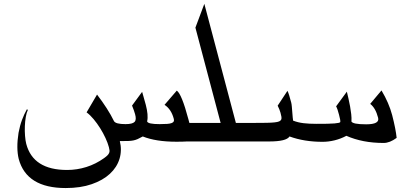

<svg xmlns="http://www.w3.org/2000/svg" viewBox="-20 -807 2135 996"><path d="M957 -189.5 962.4 -169.4H987.8L1013.7 -73.2H950.2Q929.2 -71.8 895 -71.8Q788.6 -71.8 720.7 -99.1Q704.6 -90.3 693.6 -85.4Q682.6 -80.6 671.4 -78.4Q660.2 -76.2 646.5 -75.7Q632.8 -75.2 611.8 -75.2H601.6Q613.3 -26.9 599.9 17.1Q586.4 61 550 94.7Q513.7 128.4 455.8 148.4Q397.9 168.5 320.8 168.5Q117.7 168.5 77.1 17.6Q63.5 -37.6 76.2 -118.2Q83 -154.8 94.2 -185.1Q105.5 -215.3 119.6 -240.2L124.5 -236.8Q117.7 -223.1 113.8 -200.2Q109.9 -177.2 108.9 -152.1Q107.9 -127 109.9 -102.3Q111.8 -77.6 116.2 -60.5Q151.9 74.7 328.1 74.7Q379.4 74.7 428.2 59.3Q477.1 43.9 520 13.2Q531.7 4.9 537.8 -1.5Q543.9 -7.8 546.4 -14.2Q548.8 -20.5 548.1 -27.3Q547.4 -34.2 544.9 -43.5Q539.1 -65.4 527.1 -91.3Q515.1 -117.2 499.5 -142.1Q483.9 -167 465.8 -188.7Q447.8 -210.4 429.2 -224.1L483.4 -316.4Q510.7 -280.8 533.2 -245.8Q555.7 -210.9 571.3 -178.7Q580.1 -163.1 630.9 -163.1Q667 -163.1 678 -174.6Q689 -186 680.7 -214.8Q678.2 -224.1 674.3 -235.1Q670.4 -246.1 665 -259.3L717.3 -330.6Q719.7 -320.8 725.3 -302.5Q731 -284.2 736.3 -263.2Q743.2 -236.8 745.1 -215.3Q747.1 -193.8 743.2 -177.2Q747.1 -163.1 808.1 -163.1Q832.5 -163.1 847.7 -164.3Q862.8 -165.5 871.1 -168.9Q879.4 -172.4 881.6 -177.7Q883.8 -183.1 881.3 -191.4Q868.2 -240.7 833.5 -263.2L897 -336.9Q922.4 -319.8 957 -189.5Z M1289.6 -73.2H975.1L949.2 -169.4H1124.5L993.7 -663.6L1040 -787.1L1203.6 -169.4H1263.7Z M2014.2 -210.4Q2033.2 -136.7 2037.6 -91.8Q2002 -65.4 1970.2 -65.4Q1860.4 -65.4 1776.9 -102.5Q1747.6 -86.9 1715.8 -79.1Q1684.1 -71.3 1653.3 -71.3Q1558.1 -71.3 1481.9 -99.1Q1465.8 -73.2 1376.5 -73.2H1260.7L1234.9 -169.4H1300.8Q1337.4 -169.4 1362.5 -169.9Q1387.7 -170.4 1403.8 -172.1Q1419.9 -173.8 1428 -177.2Q1436 -180.7 1438.7 -186.5Q1441.4 -192.4 1439.9 -201.2Q1438.5 -210 1435.1 -222.2Q1430.2 -239.7 1420.4 -258.8L1471.2 -335.9Q1476.1 -325.7 1480.7 -310.5Q1485.4 -295.4 1490.7 -274.9Q1492.7 -267.6 1493.9 -253.4Q1495.1 -239.3 1496.3 -224.6Q1497.6 -210 1498.5 -197.5Q1499.5 -185.1 1500.5 -181.2Q1525.9 -171.4 1554.4 -168Q1583 -164.6 1621.1 -164.6Q1654.3 -164.6 1677.5 -165Q1700.7 -165.5 1715.3 -166.7Q1730 -168 1737.1 -169.7Q1744.1 -171.4 1745.1 -173.8Q1746.1 -176.8 1744.6 -186.3Q1743.2 -195.8 1738.8 -211.4Q1734.9 -226.6 1731.2 -237.5Q1727.5 -248.5 1723.6 -255.4L1779.3 -331.5Q1783.2 -314.9 1787.8 -295.2Q1792.5 -275.4 1796.1 -254.9Q1799.8 -234.4 1802 -214.6Q1804.2 -194.8 1803.2 -178.2L1802.7 -179.7Q1803.2 -178.7 1803 -178.5Q1802.7 -178.2 1802.7 -177.7Q1808.1 -162.1 1879.4 -162.1Q1950.7 -162.1 1941.4 -196.3Q1928.2 -247.1 1900.4 -268.1L1959 -337.9Q1978.5 -305.2 1992.2 -273.4Q2005.9 -241.7 2014.2 -210.4Z"/></svg>

Font: XB Khoramshahr
Style: Oblique
Weight: 400
Italic angle: 12°
Designer: Behnam
Foundry: Irmug
Version: Version 8.005 2009